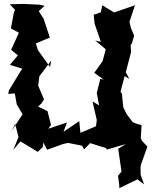

<svg xmlns="http://www.w3.org/2000/svg" viewBox="-20 -761 798 986"><path d="M57 -711 51 -695 36 -615 77 -593 37 -505 72 -477 31 -428 95 -408 86 -396 26 -297 22 -279 56 -281 66 -225 96 -174 38 -86 58 -124 75 -57 48 9 85 -35 174 19 201 -7 202 -30 222 8 305 -22 330 -27 401 -13 412 6 443 -26 523 -1 529 7 626 -21 587 3 604 120 586 142 592 185 593 205 686 160 720 186 702 136V92L705 81L737 -8L709 -38L703 -51L707 -119L689 -123L662 -133L631 -174L613 -210L606 -280L599 -290L620 -370L644 -356L626 -390L653 -493L651 -531L657 -537L669 -578L652 -618L645 -649L673 -734L566 -697L505 -734L498 -698L461 -685L466 -639L498 -546L469 -553L523 -508L507 -447L464 -387L513 -352L495 -356L477 -283L489 -220L455 -240L477 -145L470 -88L476 -114L393 -79L387 -139L306 -84L324 -132L228 -100L242 -119L224 -190L176 -214L194 -231L206 -251L176 -321L182 -369L243 -450L237 -417L175 -503L164 -538L236 -568L204 -665L179 -704L209 -731L183 -737L100 -741L30 -739Z"/></svg>

Font: Asimov Aggro
Style: Medium
Weight: 500
Designer: Google
Version: Version 2.000980; 2014